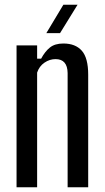

<svg xmlns="http://www.w3.org/2000/svg" viewBox="-20 -792 444 812"><path d="M50 0V-600H137V-544H154Q170 -574 191 -591Q212 -608 248 -608Q299 -608 326 -577.5Q353 -547 353 -476V0H266V-483Q265 -542 215 -542Q190 -542 168 -527Q146 -512 137 -485V0ZM176 -652 248 -772H308L234 -652Z"/></svg>

Font: Big Shoulders Display SemiBold
Style: Regular
Weight: 600
Designer: Patric King
Foundry: XO Type Co
Version: Version 1.000; ttfautohint (v1.8.2)